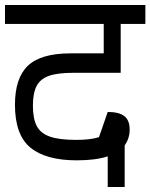

<svg xmlns="http://www.w3.org/2000/svg" viewBox="-30 -700 603 770"><path d="M102 -276Q102 -224 117.5 -194.5Q133 -165 170.5 -152Q208 -139 275 -139Q334 -139 367 -150L402 -251Q447 -251 468.5 -234.5Q490 -218 490 -180Q490 -145 470 -117V50H402V-73Q354 -57 278 -57Q154 -57 92 -108Q30 -159 30 -280Q30 -387 82 -436.5Q134 -486 253 -486H386V-604H-10V-680H553V-604H454V-408H264Q200 -408 165.5 -395.5Q131 -383 116.5 -354.5Q102 -326 102 -276Z"/></svg>

Font: Rhodium Libre
Style: Regular
Weight: 400
Designer: James Puckett
Foundry: Dunwich Type Founders
Version: Version 1.001; ttfautohint (v1.3)